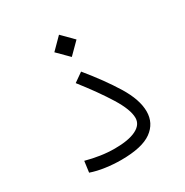

<svg xmlns="http://www.w3.org/2000/svg" viewBox="-159 -808 903 938"><g transform="rotate(-30 293.0 -339.0)"><path d="M258.8 2Q215.8 2 171.6 -4.2Q127.4 -10.3 91.3 -22.9L99.6 -85Q139.6 -74.2 179.7 -68.1Q219.7 -62 259.8 -62Q337.4 -62 379.4 -82.8Q421.4 -103.5 421.4 -142.1Q421.4 -188.5 374.8 -263.9Q328.1 -339.4 253.4 -434.6L304.2 -470.2Q382.8 -374.5 433.6 -291.5Q484.4 -208.5 484.4 -142.1Q484.4 -75.7 430.7 -36.9Q377 2 258.8 2ZM300.8 -554.7 238.3 -617.2 300.8 -680.2 363.3 -617.2Z"/></g></svg>

Font: CaskaydiaMono NF Light
Style: Regular
Weight: 300
Designer: Aaron Bell
Foundry: Saja Typeworks
Version: Version 2111.001; ttfautohint (v1.8.4);Nerd Fonts 3.1.1